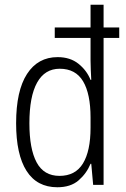

<svg xmlns="http://www.w3.org/2000/svg" viewBox="-20 -780 533 810"><path d="M222 10Q136 10 92 -59Q48 -128 48 -260Q48 -397 94 -468Q140 -539 223 -539Q276 -539 311 -511Q346 -483 362 -443H365Q364 -464 363 -485Q362 -506 362 -524V-620H211V-664H362V-760H417V-664H483V-620H417V0H373L365 -89H362Q345 -48 311.5 -19Q278 10 222 10ZM231 -38Q298 -38 330 -90.5Q362 -143 362 -241V-284Q362 -384 330.5 -437Q299 -490 232 -490Q169 -490 136.5 -431.5Q104 -373 104 -260Q104 -152 134.5 -95Q165 -38 231 -38Z"/></svg>

Font: Noto Sans Lao Condensed Light
Style: Regular
Weight: 300
Width: 3
Designer: Monotype Design Team
Foundry: Monotype Imaging Inc.
Version: Version 2.003; ttfautohint (v1.8.4.7-5d5b)